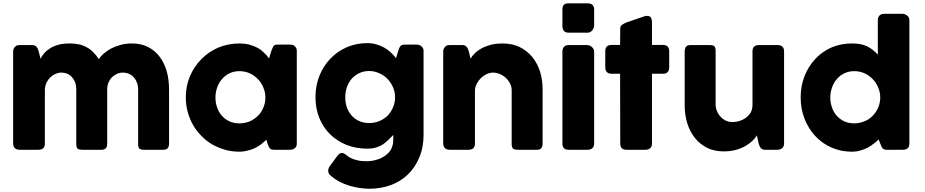

<svg xmlns="http://www.w3.org/2000/svg" viewBox="-20 -908 5606 1164"><path d="M73.2 -627Q79.1 -631.8 86.9 -633.8Q93.8 -634.8 100.6 -634.8Q126 -634.8 175.8 -634.8Q184.6 -634.8 191.4 -631.8Q198.2 -628.9 202.1 -623Q207 -617.2 210 -610.4Q212.9 -603.5 214.8 -595.7Q218.8 -581.1 225.6 -551.8Q233.4 -567.4 247.1 -584Q260.7 -600.6 282.2 -614.3Q303.7 -627.9 334 -636.7Q363.3 -644.5 403.3 -644.5Q434.6 -644.5 460.9 -638.7Q486.3 -632.8 507.8 -620.1Q529.3 -608.4 546.9 -589.8Q564.5 -572.3 579.1 -549.8Q588.9 -565.4 607.4 -582Q627 -598.6 652.3 -613.3Q678.7 -627 710.9 -635.7Q742.2 -644.5 778.3 -644.5Q835.9 -644.5 877.9 -623Q920.9 -600.6 948.2 -563.5Q976.6 -525.4 991.2 -474.6Q1004.9 -423.8 1004.9 -366.2Q1004.9 -256.8 1004.9 -38.1Q1004.9 -19.5 997.1 -9.8Q988.3 0 970.7 0Q931.6 0 855.5 0Q834 0 825.2 -6.8Q817.4 -14.6 817.4 -35.2Q817.4 -145.5 817.4 -366.2Q817.4 -387.7 810.5 -406.2Q803.7 -424.8 792 -438.5Q780.3 -452.1 762.7 -460Q745.1 -467.8 724.6 -467.8Q705.1 -467.8 688.5 -460Q671.9 -452.1 658.2 -439.5Q645.5 -425.8 637.7 -407.2Q629.9 -388.7 629.9 -366.2Q629.9 -256.8 629.9 -38.1Q629.9 -19.5 622.1 -9.8Q613.3 0 595.7 0Q591.8 0 585 0Q584 0 581.1 0Q555.7 0 480.5 0Q459 0 450.2 -6.8Q442.4 -14.6 442.4 -35.2Q442.4 -145.5 442.4 -366.2Q442.4 -387.7 436.5 -406.2Q429.7 -424.8 418 -438.5Q406.2 -452.1 389.6 -460Q373 -467.8 351.6 -467.8Q334 -467.8 316.4 -460Q299.8 -453.1 285.2 -439.5Q272.5 -426.8 262.7 -408.2Q253.9 -389.6 252 -367.2Q252 -256.8 252 -37.1Q252 -28.3 249 -19.5Q245.1 -11.7 239.3 -6.8Q232.4 -2.9 226.6 -2Q220.7 0 213.9 0Q175.8 0 100.6 0Q79.1 0 69.3 -10.7Q59.6 -21.5 59.6 -38.1Q59.6 -224.6 59.6 -597.7Q59.6 -607.4 64.5 -615.2Q68.4 -623 76.2 -627.9Q75.2 -627.9 73.2 -627Z M1779.3 -37.1Q1779.3 -28.3 1776.4 -20.5Q1772.5 -12.7 1765.6 -8.8Q1760.7 -2.9 1752.9 -2Q1745.1 0 1740.2 0Q1707 0 1641.6 0Q1630.9 0 1624 -2.9Q1618.2 -5.9 1614.3 -10.7Q1610.4 -15.6 1607.4 -22.5Q1604.5 -30.3 1601.6 -38.1Q1599.6 -45.9 1594.7 -60.5Q1581.1 -47.9 1564.5 -34.2Q1546.9 -21.5 1526.4 -10.7Q1505.9 -1 1481.4 4.9Q1458 11.7 1432.6 11.7Q1386.7 11.7 1344.7 0Q1303.7 -11.7 1266.6 -32.2Q1230.5 -53.7 1201.2 -84Q1171.9 -113.3 1150.4 -150.4Q1129.9 -186.5 1118.2 -228.5Q1106.4 -271.5 1106.4 -317.4Q1106.4 -386.7 1131.8 -446.3Q1157.2 -505.9 1201.2 -549.8Q1245.1 -594.7 1304.7 -620.1Q1364.3 -644.5 1432.6 -644.5Q1463.9 -644.5 1490.2 -637.7Q1516.6 -630.9 1539.1 -619.1Q1561.5 -607.4 1579.1 -589.8Q1597.7 -573.2 1611.3 -553.7Q1616.2 -569.3 1625 -599.6Q1630.9 -612.3 1633.8 -620.1Q1636.7 -627.9 1640.6 -630.9Q1644.5 -634.8 1650.4 -636.7Q1655.3 -637.7 1665 -637.7Q1690.4 -637.7 1740.2 -637.7Q1745.1 -637.7 1752.9 -635.7Q1760.7 -634.8 1765.6 -628.9Q1772.5 -623 1776.4 -616.2Q1779.3 -609.4 1779.3 -600.6Q1779.3 -413.1 1779.3 -37.1ZM1286.1 -317.4Q1286.1 -284.2 1296.9 -254.9Q1306.6 -226.6 1326.2 -205.1Q1344.7 -184.6 1372.1 -171.9Q1398.4 -160.2 1430.7 -160.2Q1464.8 -160.2 1493.2 -171.9Q1521.5 -184.6 1543 -205.1Q1564.5 -226.6 1576.2 -254.9Q1588.9 -284.2 1588.9 -317.4Q1588.9 -348.6 1576.2 -377.9Q1564.5 -407.2 1543 -428.7Q1521.5 -451.2 1493.2 -463.9Q1464.8 -476.6 1430.7 -476.6Q1398.4 -476.6 1372.1 -463.9Q1344.7 -451.2 1326.2 -428.7Q1306.6 -407.2 1296.9 -377.9Q1286.1 -348.6 1286.1 -317.4Z M2358.4 -22.5Q2362.3 -32.2 2363.3 -43.9Q2364.3 -55.7 2364.3 -69.3Q2364.3 -73.2 2364.3 -76.2Q2364.3 -78.1 2364.3 -79.1Q2364.3 -81.1 2364.3 -83Q2364.3 -85.9 2364.3 -89.8Q2349.6 -74.2 2334 -59.6Q2319.3 -44.9 2300.8 -32.2Q2283.2 -21.5 2259.8 -13.7Q2237.3 -6.8 2206.1 -6.8Q2138.7 -6.8 2081.1 -29.3Q2023.4 -52.7 1981.4 -93.8Q1939.5 -134.8 1916 -192.4Q1892.6 -250 1892.6 -319.3Q1892.6 -387.7 1916 -447.3Q1939.5 -506.8 1981.4 -550.8Q2023.4 -595.7 2081.1 -621.1Q2138.7 -646.5 2206.1 -646.5Q2237.3 -646.5 2262.7 -638.7Q2288.1 -631.8 2309.6 -619.1Q2331.1 -607.4 2348.6 -590.8Q2366.2 -574.2 2380.9 -555.7Q2385.7 -571.3 2394.5 -600.6Q2397.5 -609.4 2400.4 -616.2Q2403.3 -623 2407.2 -627.9Q2411.1 -632.8 2417 -634.8Q2423.8 -637.7 2433.6 -637.7Q2458 -637.7 2507.8 -637.7Q2514.6 -637.7 2521.5 -634.8Q2529.3 -632.8 2534.2 -627.9Q2540 -623 2543.9 -616.2Q2547.9 -609.4 2547.9 -600.6Q2547.9 -430.7 2547.9 -91.8Q2547.9 -13.7 2521.5 47.9Q2496.1 108.4 2452.1 150.4Q2408.2 192.4 2347.7 214.8Q2287.1 236.3 2217.8 236.3Q2190.4 236.3 2159.2 231.4Q2127.9 226.6 2097.7 217.8Q2066.4 208 2038.1 193.4Q2009.8 178.7 1987.3 159.2Q1979.5 153.3 1974.6 145.5Q1969.7 136.7 1969.7 127Q1969.7 114.3 1978.5 100.6Q1995.1 79.1 2026.4 35.2Q2033.2 27.3 2039.1 23.4Q2044.9 19.5 2052.7 19.5Q2063.5 19.5 2080.1 32.2Q2092.8 43.9 2108.4 50.8Q2125 58.6 2141.6 62.5Q2159.2 67.4 2175.8 68.4Q2192.4 69.3 2206.1 69.3Q2228.5 69.3 2252.9 63.5Q2278.3 57.6 2298.8 45.9Q2320.3 34.2 2336.9 16.6Q2352.5 0 2358.4 -22.5ZM2073.2 -319.3Q2073.2 -285.2 2083 -256.8Q2093.8 -227.5 2112.3 -207Q2131.8 -185.5 2158.2 -173.8Q2184.6 -162.1 2217.8 -162.1Q2249 -162.1 2277.3 -172.9Q2305.7 -184.6 2327.1 -204.1Q2347.7 -224.6 2360.4 -252Q2373 -278.3 2375 -309.6Q2375 -315.4 2375 -326.2Q2373 -357.4 2360.4 -383.8Q2347.7 -411.1 2327.1 -431.6Q2305.7 -453.1 2277.3 -464.8Q2249 -477.5 2217.8 -477.5Q2184.6 -477.5 2158.2 -464.8Q2131.8 -452.1 2112.3 -430.7Q2093.8 -409.2 2083 -379.9Q2073.2 -350.6 2073.2 -319.3Z M2680.7 -627Q2686.5 -631.8 2694.3 -633.8Q2701.2 -634.8 2708 -634.8Q2733.4 -634.8 2783.2 -634.8Q2792 -634.8 2798.8 -631.8Q2805.7 -628.9 2809.6 -623Q2814.5 -617.2 2817.4 -610.4Q2820.3 -603.5 2822.3 -595.7Q2826.2 -581.1 2833 -551.8Q2840.8 -567.4 2857.4 -584Q2874 -600.6 2898.4 -614.3Q2923.8 -627.9 2956.1 -636.7Q2988.3 -644.5 3028.3 -644.5Q3085 -644.5 3129.9 -623Q3174.8 -600.6 3206.1 -563.5Q3237.3 -525.4 3253.9 -474.6Q3269.5 -423.8 3269.5 -366.2Q3269.5 -256.8 3269.5 -38.1Q3269.5 -19.5 3261.7 -9.8Q3253.9 0 3235.4 0Q3197.3 0 3120.1 0Q3098.6 0 3090.8 -6.8Q3082 -14.6 3082 -35.2Q3082 -143.6 3082 -361.3Q3082 -382.8 3072.3 -401.4Q3062.5 -420.9 3046.9 -435.5Q3031.2 -450.2 3010.7 -459Q2990.2 -467.8 2969.7 -467.8Q2951.2 -467.8 2932.6 -460Q2914.1 -451.2 2897.5 -436.5Q2882.8 -422.9 2872.1 -403.3Q2861.3 -384.8 2859.4 -362.3Q2859.4 -253.9 2859.4 -37.1Q2859.4 -28.3 2856.4 -19.5Q2852.5 -11.7 2846.7 -6.8Q2839.8 -2.9 2834 -2Q2828.1 0 2821.3 0Q2783.2 0 2708 0Q2686.5 0 2676.8 -10.7Q2667 -21.5 2667 -38.1Q2667 -224.6 2667 -597.7Q2667 -607.4 2671.9 -615.2Q2675.8 -623 2683.6 -627.9Q2682.6 -627.9 2680.7 -627Z M3389.6 -595.7Q3389.6 -612.3 3398.4 -623Q3407.2 -634.8 3426.8 -634.8Q3464.8 -634.8 3541 -634.8Q3546.9 -634.8 3553.7 -631.8Q3561.5 -629.9 3567.4 -624Q3573.2 -619.1 3577.1 -612.3Q3582 -605.5 3582 -595.7Q3582 -410.2 3582 -38.1Q3582 -19.5 3571.3 -9.8Q3560.5 0 3541 0Q3502.9 0 3426.8 0Q3389.6 0 3389.6 -38.1Q3389.6 -224.6 3389.6 -595.7ZM3389.6 -848.6Q3389.6 -870.1 3398.4 -878.9Q3407.2 -887.7 3426.8 -887.7Q3464.8 -887.7 3543 -887.7Q3560.5 -887.7 3571.3 -878.9Q3582 -870.1 3582 -848.6Q3582 -816.4 3582 -752Q3582 -745.1 3579.1 -738.3Q3576.2 -731.4 3571.3 -724.6Q3566.4 -718.8 3558.6 -713.9Q3551.8 -710 3543 -710Q3503.9 -710 3426.8 -710Q3389.6 -710 3389.6 -752Q3389.6 -784.2 3389.6 -848.6Z M3740.2 -734.4Q3740.2 -749 3750 -756.8Q3760.7 -764.6 3779.3 -772.5Q3817.4 -785.2 3893.6 -811.5Q3895.5 -811.5 3897.5 -811.5Q3900.4 -811.5 3902.3 -811.5Q3920.9 -811.5 3926.8 -800.8Q3932.6 -790 3932.6 -773.4Q3932.6 -727.5 3932.6 -635.7Q3950.2 -635.7 4001 -635.7Q4017.6 -635.7 4027.3 -626Q4037.1 -616.2 4037.1 -597.7Q4037.1 -565.4 4037.1 -501Q4037.1 -480.5 4027.3 -470.7Q4017.6 -460.9 4001 -460.9Q3978.5 -460.9 3932.6 -460.9Q3932.6 -355.5 3932.6 -38.1Q3932.6 -19.5 3921.9 -9.8Q3911.1 0 3891.6 0Q3853.5 0 3778.3 0Q3740.2 0 3740.2 -38.1Q3740.2 -178.7 3739.3 -460.9Q3726.6 -460.9 3688.5 -460.9Q3649.4 -460.9 3649.4 -501Q3649.4 -533.2 3649.4 -597.7Q3649.4 -635.7 3688.5 -635.7Q3705.1 -635.7 3739.3 -635.7Q3739.3 -660.2 3740.2 -734.4Z M4720.7 -8.8Q4713.9 -2.9 4707 -2Q4700.2 0 4693.4 0Q4668 0 4618.2 0Q4608.4 0 4602.5 -2.9Q4595.7 -6.8 4590.8 -11.7Q4586.9 -17.6 4584 -24.4Q4581.1 -31.2 4579.1 -39.1Q4575.2 -55.7 4568.4 -87.9Q4560.5 -72.3 4543 -55.7Q4525.4 -38.1 4500 -23.4Q4474.6 -8.8 4440.4 1Q4407.2 9.8 4368.2 9.8Q4310.5 9.8 4266.6 -11.7Q4222.7 -34.2 4192.4 -72.3Q4162.1 -110.4 4146.5 -161.1Q4130.9 -211.9 4130.9 -268.6Q4130.9 -377.9 4130.9 -596.7Q4130.9 -615.2 4139.6 -625Q4147.5 -634.8 4166 -634.8Q4204.1 -634.8 4281.2 -634.8Q4302.7 -634.8 4310.5 -627.9Q4318.4 -620.1 4318.4 -599.6Q4318.4 -491.2 4318.4 -274.4Q4318.4 -252.9 4327.1 -233.4Q4335 -213.9 4349.6 -199.2Q4363.3 -184.6 4381.8 -175.8Q4400.4 -168 4421.9 -168Q4439.5 -168 4460.9 -173.8Q4481.4 -179.7 4500 -192.4Q4517.6 -205.1 4530.3 -224.6Q4542 -245.1 4542 -273.4Q4542 -380.9 4542 -597.7Q4542 -606.4 4544.9 -615.2Q4547.9 -623 4554.7 -627.9Q4561.5 -631.8 4567.4 -633.8Q4573.2 -634.8 4580.1 -634.8Q4618.2 -634.8 4693.4 -634.8Q4714.8 -634.8 4724.6 -624Q4733.4 -614.3 4733.4 -596.7Q4733.4 -410.2 4733.4 -37.1Q4733.4 -27.3 4729.5 -19.5Q4725.6 -11.7 4717.8 -6.8Q4718.8 -7.8 4720.7 -8.8Z M5306.6 -62.5Q5293 -48.8 5275.4 -36.1Q5258.8 -22.5 5238.3 -11.7Q5217.8 -2 5194.3 4.9Q5171.9 11.7 5145.5 11.7Q5077.1 11.7 5020.5 -13.7Q4962.9 -39.1 4921.9 -84Q4880.9 -127.9 4857.4 -188.5Q4834 -248 4834 -317.4Q4834 -386.7 4857.4 -446.3Q4880.9 -505.9 4921.9 -549.8Q4962.9 -594.7 5020.5 -620.1Q5077.1 -644.5 5145.5 -644.5Q5172.9 -644.5 5195.3 -640.6Q5218.8 -635.7 5237.3 -627Q5255.9 -617.2 5271.5 -605.5Q5287.1 -592.8 5301.8 -577.1Q5301.8 -647.5 5301.8 -786.1Q5301.8 -801.8 5311.5 -813.5Q5321.3 -824.2 5340.8 -824.2Q5377.9 -824.2 5453.1 -824.2Q5459 -824.2 5466.8 -821.3Q5473.6 -818.4 5479.5 -813.5Q5486.3 -808.6 5489.3 -801.8Q5493.2 -794.9 5493.2 -786.1Q5493.2 -537.1 5493.2 -38.1Q5493.2 0 5453.1 0Q5419.9 0 5354.5 0Q5344.7 0 5339.8 -2.9Q5334 -4.9 5330.1 -9.8Q5326.2 -14.6 5323.2 -21.5Q5320.3 -29.3 5316.4 -38.1Q5312.5 -46.9 5306.6 -62.5ZM5013.7 -317.4Q5013.7 -284.2 5024.4 -254.9Q5034.2 -226.6 5053.7 -205.1Q5072.3 -184.6 5099.6 -171.9Q5126 -160.2 5158.2 -160.2Q5190.4 -160.2 5218.8 -171.9Q5247.1 -182.6 5267.6 -203.1Q5289.1 -223.6 5301.8 -251Q5314.5 -278.3 5316.4 -309.6Q5316.4 -312.5 5316.4 -317.4Q5316.4 -348.6 5303.7 -377.9Q5292 -407.2 5270.5 -428.7Q5249 -451.2 5220.7 -463.9Q5192.4 -476.6 5158.2 -476.6Q5126 -476.6 5099.6 -463.9Q5072.3 -451.2 5053.7 -428.7Q5034.2 -407.2 5024.4 -377.9Q5013.7 -348.6 5013.7 -317.4Z"/></svg>

Font: Cocogoose
Style: Regular
Weight: 400
Designer: Cosimo Lorenzo Pancini
Version: Version 1.000